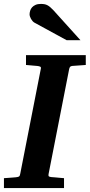

<svg xmlns="http://www.w3.org/2000/svg" viewBox="-35 -949 453 969"><path d="M329.1 -616.2Q321.3 -615.2 318.4 -611.1Q315.4 -606.9 314 -600.1L210 -69.8Q208.5 -61.5 211.9 -58.8Q215.3 -56.2 225.1 -55.2Q234.4 -54.7 244.6 -53.7Q253.4 -52.7 264.6 -51.8Q275.9 -50.8 288.1 -49.8V0H-15.1V-49.8Q-3.9 -50.8 6.6 -51.3Q17.1 -51.8 25.4 -52.7Q35.2 -53.7 43.9 -54.2Q55.2 -55.2 60.3 -57.9Q65.4 -60.5 66.9 -70.8L170.9 -601.1Q173.3 -609.9 168 -612.5Q162.6 -615.2 152.8 -616.2Q144 -616.7 134.8 -617.7Q126.5 -618.7 116.2 -619.4Q106 -620.1 96.2 -621.1V-670.9H397.9V-621.1ZM301.3 -746.1 139.2 -834.5Q133.8 -837.4 129.4 -842.5Q125 -847.7 121.6 -853.5Q118.2 -859.4 116.2 -865.5Q114.3 -871.6 114.3 -876.5Q114.3 -885.3 117.2 -894.8Q120.1 -904.3 126.7 -911.9Q133.3 -919.4 144.3 -924.3Q155.3 -929.2 171.4 -929.2Q181.6 -929.2 189.5 -927.7Q197.3 -926.3 204.3 -922.6Q211.4 -918.9 218.5 -912.8Q225.6 -906.7 234.4 -897.5L371.1 -746.1Z"/></svg>

Font: Charis SIL Afr
Style: Bold Italic
Weight: 700
Italic angle: -11°
Foundry: SIL International
Version: Version 5.000